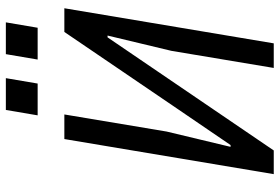

<svg xmlns="http://www.w3.org/2000/svg" viewBox="-166 -766 933 640"><g transform="rotate(-90 300.0 -446.5)"><path d="M156 -698H238L181 -357L130 -144H136L256 -320L513 -698H592L475 0H393L450 -341L501 -554H495L382 -388L118 0H39ZM359 -893 341 -787H235L253 -893ZM545 -893 527 -787H421L439 -893Z"/></g></svg>

Font: iA Writer Mono V
Style: Regular
Weight: 400
Italic angle: -9.5°
Designer: Mike Abbink, Paul van der Laan, Pieter van Rosmalen
Foundry: Bold Monday
Version: Version 2.000